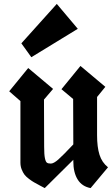

<svg xmlns="http://www.w3.org/2000/svg" viewBox="-20 -963 575 987"><path d="M379.9 -814.9 141.1 -668.9 89.8 -740.2 272 -942.9ZM479 -268.1Q479 -207 491.5 -167.5Q503.9 -127.9 535.2 -103L445.8 3.9Q401.4 -4.4 379.2 -40.3Q356.9 -76.2 356.9 -133.8V-141.6L210 3.9Q202.6 0 183.8 -10Q165 -20 154.8 -25.9Q144.5 -31.7 129.2 -43.2Q113.8 -54.7 105.7 -65.4Q97.7 -76.2 91.3 -92.3Q85 -108.4 85 -127V-443.4L27.3 -493.7L125 -613.3L252.9 -505.9L206.1 -451.2L207 -208Q207 -168.5 210.9 -149.9Q214.8 -131.3 221.2 -126.7Q227.5 -122.1 241.2 -122.1Q255.9 -122.1 279.5 -142.8Q303.2 -163.6 356.9 -220.7L356 -454.1L295.9 -504.4L393.6 -624L521.5 -516.6L479 -464.4Z"/></svg>

Font: KJV1611
Style: Regular
Weight: 400
Version: Version 3.6.1